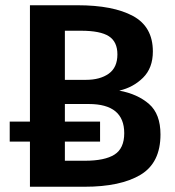

<svg xmlns="http://www.w3.org/2000/svg" viewBox="-20 -711 666 731"><path d="M302 0H94V-172H17V-248H94V-691H275Q411 -691 486.5 -650Q562 -609 562 -515Q562 -452 524.5 -415Q487 -378 434 -366Q504 -353 547.5 -315Q591 -277 591 -199Q591 -91 515 -45.5Q439 0 302 0ZM307 -407Q361 -407 394 -430.5Q427 -454 427 -504Q427 -552 394.5 -573Q362 -594 288 -594H227V-407ZM303 -99Q379 -99 416 -122.5Q453 -146 453 -204Q453 -315 318 -315H227V-248H361V-172H227V-99Z"/></svg>

Font: Trujillo Medium
Style: Regular
Weight: 500
Designer: Fira Sans original fonts by bBox Type GmbH, Carrois Corporate GbR, & Edenspiekermann AG / Changes by Cristiano Sobral
Foundry: Fira Sans original fonts by bBox Type GmbH, Carrois Corporate GbR, & Edenspiekermann AG / Changes by Cristiano Sobral
Version: Version 4.301;October 17, 2021;FontCreator 14.0.0.2814 64-bi